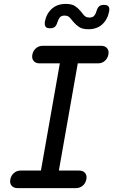

<svg xmlns="http://www.w3.org/2000/svg" viewBox="-20 -965 640 985"><path d="M282 -90H386Q406 -90 416.5 -77.5Q427 -65 423 -45Q419 -25 404.5 -12.5Q390 0 370 0H70Q50 0 39.5 -12.5Q29 -25 33 -45Q37 -65 51.5 -77.5Q66 -90 86 -90H190L287 -640H183Q163 -640 152.5 -652.5Q142 -665 146 -685Q150 -705 164.5 -717.5Q179 -730 199 -730H499Q519 -730 529.5 -717.5Q540 -705 536 -685Q532 -665 517.5 -652.5Q503 -640 483 -640H379ZM275 -852Q270 -835 261.5 -827.5Q253 -820 237 -820Q220 -820 214 -828Q208 -836 210 -853Q218 -895 246 -920Q274 -945 317 -945Q348 -945 364.5 -934Q381 -923 391.5 -910Q402 -897 411.5 -886Q421 -875 439 -875Q456 -875 464 -885Q472 -895 475 -908Q480 -925 488.5 -932.5Q497 -940 513 -940Q530 -940 536.5 -932Q543 -924 540 -907Q532 -865 504.5 -840Q477 -815 434 -815Q403 -815 386.5 -826Q370 -837 359 -850Q348 -863 338.5 -874Q329 -885 311 -885Q294 -885 286.5 -875Q279 -865 275 -852Z"/></svg>

Font: Maple Mono NL
Style: Italic
Weight: 400
Italic angle: -10°
Monospace: yes
Designer: subframe7536
Version: Version 7.000